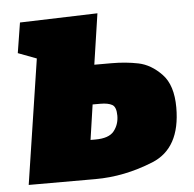

<svg xmlns="http://www.w3.org/2000/svg" viewBox="-44 -589 640 633"><g transform="rotate(-5 275.5 -272.0)"><path d="M333 -376Q380 -376 421.5 -367.5Q463 -359 498 -322.5Q533 -286 533 -212Q533 -77 438 -38.5Q343 0 247 0H26L89 -413L28 -436L44 -536L301 -544L276 -376ZM258 -130Q303 -130 320 -151.5Q337 -173 337 -202Q337 -231 323.5 -238.5Q310 -246 285 -246H259L242 -130Z"/></g></svg>

Font: Bitter Pro Black
Style: Italic
Weight: 900
Italic angle: -9°
Designer: Sol Matas, and Bitter project Authors
Foundry: Sol Matas
Version: Version 1.010